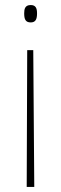

<svg xmlns="http://www.w3.org/2000/svg" viewBox="-20 -550 243 762"><path d="M127 -497C127 -517 122 -530 102 -530C79 -530 76 -514 76 -497C76 -474 81 -461 102 -461C122 -461 127 -475 127 -497ZM88 -351 86 192H116L112 -351Z"/></svg>

Font: Noto Sans Thai Cond Thin
Style: Regular
Weight: 100
Width: 3
Designer: Monotype Design Team
Foundry: Monotype Imaging Inc.
Version: Version 2.002